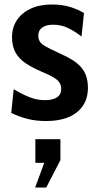

<svg xmlns="http://www.w3.org/2000/svg" viewBox="-20 -529 436 855"><path d="M186 10Q140.5 10 103.8 0.8Q67 -8.5 30 -26L41 -132Q76 -110.5 110 -96.8Q144 -83 179.5 -83Q215 -83 233.8 -95.5Q252.5 -108 252.5 -132.5Q252.5 -150.5 243.8 -162.8Q235 -175 216 -185.8Q197 -196.5 166 -209.5Q124 -227.5 94.5 -247.2Q65 -267 49.2 -294.8Q33.5 -322.5 33.5 -363.5Q33.5 -406.5 55.2 -439.2Q77 -472 116.8 -490.5Q156.5 -509 211 -509Q255 -509 289.8 -498.8Q324.5 -488.5 354 -471L343 -366.5Q313.5 -389.5 283 -404.2Q252.5 -419 216 -419Q186 -419 168.2 -406.5Q150.5 -394 150.5 -370Q150.5 -343 174 -328Q197.5 -313 248.5 -290Q279.5 -276.5 302.5 -262Q325.5 -247.5 341 -229.8Q356.5 -212 364 -189.5Q371.5 -167 371.5 -138Q371.5 -91.5 349.2 -58.2Q327 -25 285.5 -7.5Q244 10 186 10ZM186 306H136.5L177 196H137.5V91H249V184Z"/></svg>

Font: Cabin
Style: Bold
Weight: 700
Width: 4
Designer: Pablo Impallari
Foundry: Pablo Impallari. http://www.impallari.com Igino Marini. http://www.ikern.com
Version: Version 3.001